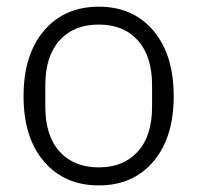

<svg xmlns="http://www.w3.org/2000/svg" viewBox="-20 -545 593 577"><path d="M50.8 -255.9Q50.8 -380.9 112.3 -452.9Q173.8 -524.9 276.9 -524.9Q379.9 -524.9 440.9 -452.9Q502 -380.9 502 -255.9Q502 -131.3 440.9 -59.6Q379.9 12.2 276.9 12.2Q173.8 12.2 112.3 -59.6Q50.8 -131.3 50.8 -255.9ZM276.9 -42Q351.1 -42 394 -89.4Q437 -136.7 437 -224.1V-289.1Q437 -376.5 394 -423.8Q351.1 -471.2 276.9 -471.2Q202.1 -471.2 159.2 -423.8Q116.2 -376.5 116.2 -289.1V-224.1Q116.2 -136.7 159.2 -89.4Q202.1 -42 276.9 -42Z"/></svg>

Font: Anuphan Light
Style: Regular
Weight: 300
Designer: Mike Abbink, Paul van der Laan, Pieter van Rosmalen, Mint Tantisuwanna
Foundry: Bold Monday; Cadson Demak
Version: Version 3.002;hotconv 1.0.109;makeotfexe 2.5.65596